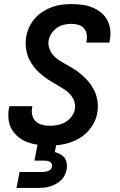

<svg xmlns="http://www.w3.org/2000/svg" viewBox="-20 -702 590 942"><path d="M223 12Q195 12 168 8.5Q141 5 116 -4Q91 -13 71 -29Q51 -45 38 -67Q25 -89 22 -116.5Q19 -144 24 -172L26 -181H139L138 -176Q134 -157 138 -138.5Q142 -120 154.5 -107.5Q167 -95 185.5 -90Q204 -85 223 -85Q242 -85 261.5 -88.5Q281 -92 299 -102Q317 -112 330 -128.5Q343 -145 347 -164Q351 -185 344.5 -204Q338 -223 325.5 -237.5Q313 -252 297 -262.5Q281 -273 264.5 -282.5Q248 -292 231.5 -302Q215 -312 200 -323Q185 -334 171 -347Q157 -360 145.5 -375Q134 -390 125 -407.5Q116 -425 111.5 -443.5Q107 -462 106 -482.5Q105 -503 109 -524Q113 -547 124 -570Q135 -593 151.5 -612Q168 -631 190 -645Q212 -659 235.5 -667.5Q259 -676 283 -679Q307 -682 330 -682Q357 -682 383.5 -678.5Q410 -675 433 -665.5Q456 -656 475.5 -640.5Q495 -625 506.5 -603Q518 -581 521 -555Q524 -529 518 -502L517 -493H404V-497Q408 -515 405.5 -532.5Q403 -550 392.5 -562.5Q382 -575 365.5 -580Q349 -585 331 -585Q313 -585 295 -581Q277 -577 261 -566.5Q245 -556 234 -540Q223 -524 219 -506Q215 -486 221.5 -466.5Q228 -447 240 -432.5Q252 -418 268 -407.5Q284 -397 300.5 -388Q317 -379 334 -369Q351 -359 365.5 -347.5Q380 -336 394 -323Q408 -310 419.5 -295Q431 -280 440 -263Q449 -246 454 -227Q459 -208 460 -187.5Q461 -167 457 -147Q453 -122 440.5 -98.5Q428 -75 410 -56Q392 -37 369 -23.5Q346 -10 322 -2Q298 6 272.5 9Q247 12 223 12ZM61 220 76 142H184Q191 142 199 141Q207 140 214.5 137.5Q222 135 228 129.5Q234 124 235 116Q237 108 233.5 101.5Q230 95 224 91.5Q218 88 210.5 87Q203 86 195 86H149L182 -85H274L249 44Q263 48 276 55Q289 62 297 73Q305 84 307.5 99Q310 114 307 130Q304 144 297.5 157.5Q291 171 279.5 182Q268 193 254 200.5Q240 208 226 212.5Q212 217 197.5 218.5Q183 220 169 220Z"/></svg>

Font: Lode Term
Style: Bold Italic
Weight: 700
Italic angle: -11°
Monospace: yes
Designer: Belleve Invis
Foundry: Belleve Invis
Version: Version 29.2.0